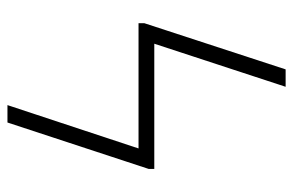

<svg xmlns="http://www.w3.org/2000/svg" viewBox="-152 -614 767 502"><g transform="rotate(90 231.0 -363.5)"><path d="M207.4 -727.3H161.9L41.2 -358V-342.7H368.6L255.3 0H300.8L422.2 -369.3V-383.9H94.8Z"/></g></svg>

Font: Karasuma Gothic
Style: Thin
Weight: 200
Designer: Rasmus Andersson / Ryoko Ishizuka
Foundry: rsms
Version: Version 1.00